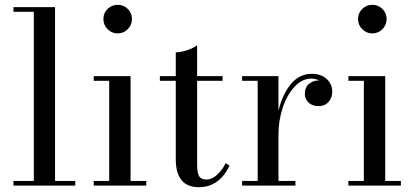

<svg xmlns="http://www.w3.org/2000/svg" viewBox="-20 -780 1746 807"><path d="M36.6 -19.5H122.1V-730.5H36.6V-750H211.4V-19.5H296.4V0H36.6Z M432.1 -657.5Q414.6 -675.3 414.6 -700.2Q414.6 -725.1 432.1 -742.4Q449.7 -759.8 474.6 -759.8Q499.5 -759.8 517.1 -742.4Q534.7 -725.1 534.7 -700.2Q534.7 -675.3 517.1 -657.5Q499.5 -639.6 474.6 -639.6Q449.7 -639.6 432.1 -657.5ZM374 -19.5H439V-440.4H374V-460H528.8V-19.5H594.7V0H374Z M944.8 -83.5Q900.9 6.8 815.9 6.8Q718.8 6.8 718.8 -111.3V-440.4H651.9V-460H718.8V-560.1Q740.2 -560.1 766.6 -569.1Q793 -578.1 808.6 -589.8V-460H915.5V-440.4H808.6V-87.9Q808.6 -51.8 817.4 -38.6Q826.2 -25.4 848.1 -25.4Q870.6 -25.4 892.3 -45.2Q914.1 -64.9 928.7 -94.2Z M997.6 -19.5H1063V-440.4H997.6V-460H1150.4V-314Q1166.5 -382.3 1202.1 -426Q1237.8 -469.7 1290 -469.7Q1330.1 -469.7 1353.3 -447.8Q1376.5 -425.8 1376.5 -395Q1376.5 -368.7 1360.8 -351.3Q1345.2 -334 1319.3 -334Q1293 -334 1277.1 -348.6Q1261.2 -363.3 1261.2 -386.2Q1261.2 -412.6 1278.6 -427.2Q1295.9 -441.9 1319.3 -441.9Q1320.3 -441.9 1321.5 -441.7Q1322.8 -441.4 1323.2 -441.4Q1305.2 -449.7 1288.1 -449.7Q1249.5 -449.7 1217.3 -414.6Q1185.1 -379.4 1167.7 -325.4Q1150.4 -271.5 1150.4 -214.4V-19.5H1221.7V0H997.6Z M1502.4 -657.5Q1484.9 -675.3 1484.9 -700.2Q1484.9 -725.1 1502.4 -742.4Q1520 -759.8 1544.9 -759.8Q1569.8 -759.8 1587.4 -742.4Q1605 -725.1 1605 -700.2Q1605 -675.3 1587.4 -657.5Q1569.8 -639.6 1544.9 -639.6Q1520 -639.6 1502.4 -657.5ZM1444.3 -19.5H1509.3V-440.4H1444.3V-460H1599.1V-19.5H1665V0H1444.3Z"/></svg>

Font: Bodoni* 11pt
Style: Regular
Weight: 400
Version: Version 2.3